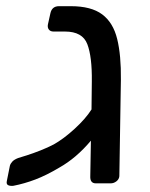

<svg xmlns="http://www.w3.org/2000/svg" viewBox="-20 -593 486 621"><path d="M172 -51Q130 -26 94.5 -12.5Q59 1 23 8Q13 9 6.5 6Q0 3 2 -7L12 -57Q14 -64 20 -70.5Q26 -77 39 -82Q46 -84 66.5 -90.5Q87 -97 111 -106.5Q135 -116 154 -126Q186 -144 221.5 -176.5Q257 -209 276 -239L277 -330Q278 -409 262.5 -450Q247 -491 190 -491H153Q143 -491 138 -497.5Q133 -504 135 -514L143 -550Q148 -573 171 -573H209Q275 -573 310.5 -546.5Q346 -520 359 -467Q372 -414 371 -335L366 -23Q365 -13 356.5 -6.5Q348 0 338 0H290Q271 0 272 -23L274 -138Q227 -82 172 -51Z"/></svg>

Font: Lubike
Style: Italic
Weight: 400
Italic angle: -12°
Foundry: Honoka55
Version: Version 1.000;July 22, 2022;FontCreator 14.0.0.2862 64-bit